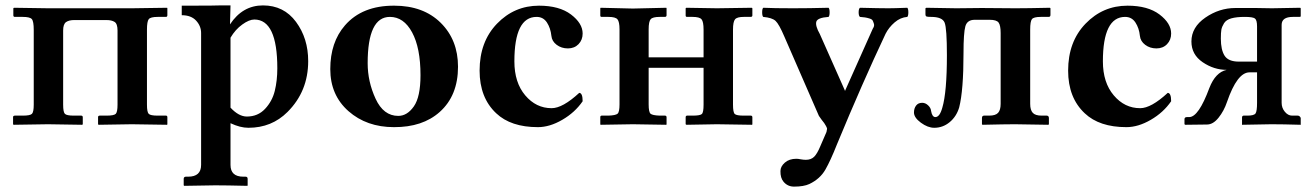

<svg xmlns="http://www.w3.org/2000/svg" viewBox="-20 -465 4906 717"><path d="M106 -353Q106 -385.3 98.9 -393.6Q91.8 -401.9 64.9 -401.9H35.2Q30.3 -401.9 29.8 -407.2V-434.1L32.2 -436L160.2 -434.1H252H377.9H472.2L604 -436L605 -434.1V-408.2Q605 -402.3 600.1 -401.9H568.8Q542 -401.9 535.4 -393.3Q528.8 -384.8 528.8 -354V-74.2Q528.8 -46.4 535.4 -39.8Q542 -33.2 568.8 -33.2H600.1Q605 -33.2 605 -26.9V-1L604 1L472.2 -1L348.1 1L346.2 -1V-27.8Q346.2 -32.7 352.1 -33.2H377.9Q405.8 -33.2 412.4 -40Q418.9 -46.9 418.9 -74.2V-351.1Q418.9 -376 408 -383.1Q397 -390.1 377.9 -390.1H256.8Q237.8 -390.1 226.8 -382.6Q215.8 -375 215.8 -351.1V-74.2Q215.8 -46.4 222.4 -39.8Q229 -33.2 255.9 -33.2H283.2Q289.1 -33.2 289.1 -26.9V-1L287.1 1L159.2 -1L30.8 1L28.8 -1V-27.8Q28.8 -32.7 35.2 -33.2H64.9Q92.8 -33.2 99.4 -40Q106 -46.9 106 -74.2Z M840.8 -324.2V-63Q871.6 -29.8 901.9 -29.8Q942.9 -29.8 969.7 -58.3Q996.6 -86.9 1006.1 -125.5Q1015.6 -164.1 1015.6 -210Q1015.6 -392.1 929.7 -392.1Q910.6 -392.1 884.8 -373.5Q858.9 -355 840.8 -324.2ZM731 150.9V-341.8Q731 -367.7 712.4 -387.9Q693.8 -408.2 658.7 -408.2V-443.8Q796.9 -443.8 800.8 -444.8H840.8L838.9 -374Q885.7 -444.8 961.9 -444.8Q1040 -444.8 1085.4 -383.3Q1130.9 -321.8 1130.9 -236.8Q1130.9 -124 1053.7 -46.9Q994.6 12.2 907.7 12.2Q877 12.2 840.8 -4.9V150.9Q840.8 194.8 888.7 194.8H897Q904.8 194.8 904.8 203.1V227.1L903.8 229Q822.8 227.1 783.7 227.1L668 229L666 227.1V203.1Q666 195.3 673.8 194.8H682.6Q731 194.8 731 150.9Z M1436 -401.9Q1353 -401.9 1353 -229Q1353 -160.2 1382.6 -96.2Q1412.1 -32.2 1467.3 -32.2Q1500.5 -32.2 1525.4 -67.6Q1550.3 -103 1550.3 -184.1Q1550.3 -286.1 1519 -344Q1487.8 -401.9 1436 -401.9ZM1213.4 -207Q1213.4 -307.1 1268.1 -370.1Q1332.5 -444.3 1452.1 -443.8Q1561 -443.8 1625.7 -379.9Q1690.4 -315.9 1690.4 -215.8Q1690.4 -107.9 1622.1 -46.9Q1558.1 10.3 1451.2 9.8Q1349.1 9.8 1281.2 -50Q1213.4 -109.9 1213.4 -207Z M2155.8 -86.9Q2127 -44.9 2079.8 -17.6Q2032.7 9.8 1988.8 9.8Q1887.7 9.8 1833 -42Q1771 -100.1 1771 -201.2Q1771 -309.1 1835.9 -376.5Q1900.9 -443.8 1992.7 -443.8Q2068.8 -443.8 2112.3 -410.9Q2155.8 -377.9 2155.8 -339.8Q2155.8 -315.9 2140.4 -300Q2125 -284.2 2100.8 -284.2Q2076.7 -284.2 2058.8 -297.6Q2041 -311 2039.1 -331.1Q2036.1 -359.9 2022.5 -380.9Q2008.8 -401.9 1983.9 -401.9Q1900.9 -401.9 1900.9 -235.8Q1900.9 -156.7 1941.4 -108.9Q1981.9 -61 2040 -61Q2081.1 -61 2143.1 -118.2Q2155.8 -117.7 2155.8 -86.9Z M2293.5 -355Q2293.5 -383.8 2285.9 -392.8Q2278.3 -401.9 2252.4 -401.9H2226.6Q2221.7 -401.9 2221.7 -407.2V-434.1L2222.7 -436L2343.3 -433.1L2468.3 -436L2469.2 -434.1V-408.2Q2469.2 -402.3 2463.4 -401.9H2443.4Q2417.5 -401.9 2409.9 -393.3Q2402.3 -384.8 2402.3 -355V-251H2607.4V-354Q2607.4 -383.8 2599.9 -392.8Q2592.3 -401.9 2566.4 -401.9H2545.4Q2540.5 -401.9 2540.5 -407.2V-434.1L2542.5 -436L2657.2 -434.1L2787.6 -436L2789.6 -434.1V-407.2Q2789.6 -402.3 2783.7 -401.9H2757.3Q2732.4 -401.9 2724.9 -392.8Q2717.3 -383.8 2717.3 -354V-74.2Q2717.3 -45.4 2723.9 -39.3Q2730.5 -33.2 2757.3 -33.2H2783.7Q2789.6 -33.2 2789.6 -26.9V-1L2788.6 1L2657.2 -1L2543.5 1L2540.5 -1V-26.9Q2540.5 -32.7 2545.4 -33.2H2566.4Q2594.2 -33.2 2600.8 -39.1Q2607.4 -44.9 2607.4 -74.2V-211.9H2402.3V-75.2Q2402.3 -46.4 2409.4 -40.3Q2416.5 -34.2 2443.4 -33.2H2463.4Q2469.2 -33.2 2469.2 -26.9V-1L2468.3 1L2343.3 -1L2222.7 1L2221.7 -1V-27.8Q2221.7 -32.7 2226.6 -33.2H2252.4Q2279.3 -34.2 2286.4 -40.5Q2293.5 -46.9 2293.5 -75.2Z M3062.5 168Q3042.5 203.1 3002.4 222.2Q2981.4 231.9 2945.3 231.9Q2921.4 231.9 2906.2 213.9Q2894 199.7 2894.5 173.8Q2894.5 156.7 2910.9 142.3Q2927.2 127.9 2954.1 127.9Q2960 127.9 2970.2 129.9Q2980.5 131.8 2989.3 131.8Q3008.8 131.8 3020.3 120.4Q3031.7 108.9 3042.5 83L3066.4 27.8Q3067.4 20 3068.4 17.1Q3069.3 14.2 3064.9 6.1Q3060.5 -2 3057.9 -5.4Q3055.2 -8.8 3048.3 -17.8Q3041.5 -26.9 3038.1 -32.2L2909.2 -328.1Q2889.2 -375 2876.2 -387Q2863.3 -398.9 2830.1 -401.9Q2826.2 -405.8 2826.2 -418.9Q2826.2 -432.1 2830.1 -436Q2870.1 -434.1 2941.4 -434.1Q3000.5 -434.1 3074.2 -436Q3078.1 -432.1 3078.1 -418.9Q3078.1 -405.8 3074.2 -401.9Q3032.2 -398.9 3028.3 -383.5Q3024.4 -368.2 3041.5 -337.9L3134.3 -128.9Q3135.7 -126.5 3135.7 -125Q3135.7 -126 3136.2 -127L3239.3 -357.9Q3246.1 -367.7 3243.7 -375.7Q3241.2 -383.8 3238.8 -388.4Q3236.3 -393.1 3226.8 -396Q3217.3 -398.9 3210.2 -399.9Q3203.1 -400.9 3191.4 -401.9Q3186.5 -405.8 3186.5 -418.9Q3186.5 -432.1 3191.4 -436Q3265.6 -434.1 3297.4 -434.1Q3318.4 -434.1 3368.2 -436Q3372.1 -432.1 3372.1 -418.9Q3372.1 -405.8 3368.2 -401.9Q3342.3 -399.9 3320.8 -381.3Q3299.3 -362.8 3287.1 -338.9Q3200.2 -154.8 3105.5 74.2Q3081.5 134.8 3062.5 168Z M3473.1 -27.8Q3460.9 -27.8 3457 -50.8Q3456.1 -62 3446 -71.5Q3436 -81.1 3423.8 -81.1Q3408.7 -81.1 3400.9 -70.6Q3393.1 -60.1 3393.1 -44.9Q3393.1 -25.9 3418.9 -6.8Q3444.8 12.2 3468.8 12.2Q3501 12.2 3526.4 -8.8Q3551.8 -29.8 3562 -64Q3578.1 -127.9 3578.1 -266.1Q3578.1 -342.3 3585 -366.7Q3591.8 -391.1 3620.1 -391.1H3675.8Q3701.7 -391.1 3709.2 -380.6Q3716.8 -370.1 3716.8 -341.8V-77.1Q3716.8 -54.2 3707.3 -43.7Q3697.8 -33.2 3673.8 -33.2H3654.8Q3647 -33.2 3647 -23.9V-1L3648.9 1Q3733.9 -1 3770 -1L3895 1L3897 -1V-23.9Q3897 -32.7 3889.2 -33.2H3870.1Q3846.2 -33.2 3836.7 -43.7Q3827.1 -54.2 3827.1 -77.1V-355Q3827.1 -384.8 3833.5 -393.3Q3839.8 -401.9 3866.7 -401.9H3896Q3902.8 -401.9 3902.8 -409.2V-434.1L3900.9 -436Q3815.9 -434.1 3772 -434.1L3646 -435.1Q3584 -434.1 3550.8 -434.1L3439 -436L3436 -434.1V-411.1Q3436 -405.3 3439.5 -403.6Q3442.9 -401.9 3457 -401.9Q3499 -401.9 3507.6 -380.4Q3516.1 -358.9 3516.1 -258.8Q3516.1 -120.6 3499 -63Q3489.3 -27.8 3473.1 -27.8Z M4353.5 -86.9Q4324.7 -44.9 4277.6 -17.6Q4230.5 9.8 4186.5 9.8Q4085.4 9.8 4030.8 -42Q3968.8 -100.1 3968.8 -201.2Q3968.8 -309.1 4033.7 -376.5Q4098.6 -443.8 4190.4 -443.8Q4266.6 -443.8 4310.1 -410.9Q4353.5 -377.9 4353.5 -339.8Q4353.5 -315.9 4338.1 -300Q4322.8 -284.2 4298.6 -284.2Q4274.4 -284.2 4256.6 -297.6Q4238.8 -311 4236.8 -331.1Q4233.9 -359.9 4220.2 -380.9Q4206.5 -401.9 4181.6 -401.9Q4098.6 -401.9 4098.6 -235.8Q4098.6 -156.7 4139.2 -108.9Q4179.7 -61 4237.8 -61Q4278.8 -61 4340.8 -118.2Q4353.5 -117.7 4353.5 -86.9Z M4674.3 -234.9V-366.2Q4674.3 -390.1 4666.3 -396Q4658.2 -401.9 4628.4 -401.9Q4597.7 -401.9 4578.4 -396.5Q4559.1 -391.1 4551 -378.2Q4543 -365.2 4541 -354Q4539.1 -342.8 4539.1 -320.8Q4539.1 -278.8 4553.2 -256.8Q4567.4 -234.9 4606.4 -234.9ZM4496.1 -136.2Q4519 -195.3 4561 -204.1Q4513.2 -204.1 4471.2 -232.7Q4429.2 -261.2 4429.2 -310.1Q4429.2 -363.3 4481.2 -399.2Q4533.2 -435.1 4593.3 -435.1H4670.4L4730 -434.1L4835.4 -436L4837.4 -434.1V-404.8Q4837.4 -401.9 4833 -401.9H4808.1Q4766.1 -401.9 4766.1 -372.1V-81.1Q4766.1 -62 4778.1 -47.6Q4790 -33.2 4805.2 -33.2H4826.2Q4830.1 -33.2 4832.8 -31Q4835.4 -28.8 4836.4 -26.9Q4837.4 -24.9 4837.4 -23.9V1Q4771.5 -1 4728 -1L4618.2 1V-25.9Q4618.2 -32.7 4624 -33.2H4638.2Q4663.1 -33.2 4668.7 -41.5Q4674.3 -49.8 4674.3 -81.1V-194.8H4646Q4600.1 -194.8 4562 -84Q4550.8 -50.8 4530.5 -25.4Q4510.3 0 4487.3 0L4406.2 1L4403.3 -1V-20Q4403.3 -27.8 4413.1 -27.8H4421.4Q4456.1 -28.3 4496.1 -136.2Z"/></svg>

Font: Linux Libertine
Style: Bold
Weight: 700
Designer: Philipp H. Poll
Foundry: Philipp H. Poll
Version: Version 5.0.3